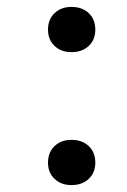

<svg xmlns="http://www.w3.org/2000/svg" viewBox="-20 -528 367 556"><path d="M119 0ZM119 -442Q119 -472 138 -490Q157 -508 187 -508Q218 -508 237 -490Q256 -472 256 -442Q256 -413 237 -395Q218 -377 187 -377Q157 -377 138 -395Q119 -413 119 -442ZM119 -57Q119 -87 138 -105Q157 -123 187 -123Q218 -123 237 -105Q256 -87 256 -57Q256 -28 237 -10Q218 8 187 8Q157 8 138 -10Q119 -28 119 -57Z"/></svg>

Font: PT Serif
Style: Regular
Weight: 400
Designer: A.Korolkova, O.Umpeleva, V.Yefimov
Foundry: ParaType Ltd
Version: Version 1.000W OFL; ttfautohint (v1.6)